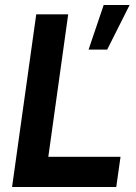

<svg xmlns="http://www.w3.org/2000/svg" viewBox="-20 -743 541 763"><path d="M28 0 124 -686H251L172 -120H459L442 0ZM332 -546 392 -723H495L406 -546Z"/></svg>

Font: Archivo Narrow
Style: Bold Italic
Weight: 700
Italic angle: -8°
Designer: Hector Gatti
Foundry: Omnibus-Type
Version: Version 3.002